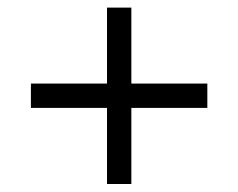

<svg xmlns="http://www.w3.org/2000/svg" viewBox="-20 -608 616 497"><path d="M257 -131.7V-328.7H60V-391.7H257V-588.3H320V-391.7H516.7V-328.7H320V-131.7Z"/></svg>

Font: Hauora
Style: Regular
Weight: 400
Designer: Wayne Shih
Foundry: WCYS
Version: Version 1.001